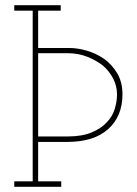

<svg xmlns="http://www.w3.org/2000/svg" viewBox="-20 -720 527 740"><path d="M216 0V-21H127V-173H239Q342 -173 397 -222.5Q452 -272 452 -356Q452 -404 431.5 -438Q411 -472 380 -494Q349 -515 313.5 -525Q278 -535 249 -535H127V-679H214V-700H35V-679H106V-21H35V0ZM127 -515H240Q281 -515 315.5 -501.5Q350 -488 377 -467Q402 -445 416.5 -416.5Q431 -388 431 -356Q431 -330 422.5 -301Q414 -272 392 -249Q370 -225 333 -209.5Q296 -194 239 -194H127Z"/></svg>

Font: Josefin Slab Thin ExtraLight
Style: Regular
Weight: 250
Version: Version 2.000